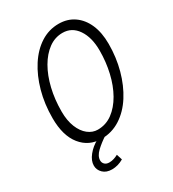

<svg xmlns="http://www.w3.org/2000/svg" viewBox="-211 -812 1007 1119"><g transform="rotate(-30 292.5 -252.5)"><path d="M57 -239Q57 -334 80 -417Q103 -500 144 -563.5Q185 -627 240.5 -662.5Q296 -698 362 -698Q421 -698 465 -667.5Q509 -637 533 -582Q557 -527 557 -451Q557 -360 534.5 -277.5Q512 -195 471 -130.5Q430 -66 372.5 -29Q315 8 246 8Q161 8 109 -56.5Q57 -121 57 -239ZM122 -246Q122 -185 140 -140.5Q158 -96 188 -72.5Q218 -49 253 -49Q308 -49 352 -81.5Q396 -114 427.5 -169.5Q459 -225 475.5 -296Q492 -367 492 -444Q492 -532 455 -586.5Q418 -641 355 -641Q304 -641 261.5 -610Q219 -579 187.5 -524.5Q156 -470 139 -398.5Q122 -327 122 -246ZM127 121Q127 88 154 54.5Q181 21 220 0H276Q234 27 204 55.5Q174 84 174 113Q174 129 185 139.5Q196 150 215 150Q232 150 247 145Q262 140 275 133L287 171Q249 193 209 193Q171 193 149 171.5Q127 150 127 121Z"/></g></svg>

Font: Radio Canada Condensed Light
Style: Italic
Weight: 300
Width: 3
Italic angle: -12°
Designer: Charles Daoud, Etienne Aubert Bonn, Alexandre Saumier Demers, Jacques Le Bailly
Foundry: Radio-Canada
Version: Version 2.104; ttfautohint (v1.8.4.7-5d5b);gftools[0.9.28.de